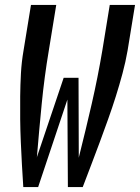

<svg xmlns="http://www.w3.org/2000/svg" viewBox="-20 -755 565 775"><path d="M74 0Q71 -45 68.5 -90.5Q66 -136 64 -182Q62 -228 61.5 -274Q61 -320 61.5 -366Q62 -412 64.5 -458.5Q67 -505 75 -551L105 -735H207L177 -551Q159 -444 148.5 -337Q138 -230 129 -122L128 -118L237 -441H297L298 -118L299 -123Q326 -230 350.5 -337Q375 -444 393 -551L423 -735H525L495 -551Q487 -505 474.5 -458.5Q462 -412 447.5 -366Q433 -320 416.5 -274Q400 -228 383 -182Q366 -136 348.5 -90.5Q331 -45 314 0H254L252 -353L134 0Z"/></svg>

Font: Iosevka Curly Semibold
Style: Italic
Weight: 600
Italic angle: -9°
Monospace: yes
Designer: Belleve Invis
Foundry: Belleve Invis
Version: Version 22.1.2; ttfautohint (v1.8.4)